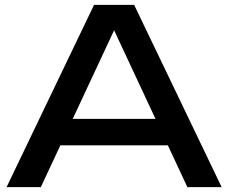

<svg xmlns="http://www.w3.org/2000/svg" viewBox="-20 -770 939 790"><path d="M184 -281H708V-172H184ZM892 0H751L424 -700H475L148 0H7L367 -750H532Z"/></svg>

Font: Unbounded Variable
Style: Regular
Weight: 400
Designer: Luke Prowse, Jean-Baptiste Morizot, Fátima Lázaro, Florian Runge
Foundry: NaN
Version: Version 1.600;FEAKit 1.0